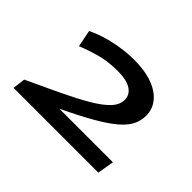

<svg xmlns="http://www.w3.org/2000/svg" viewBox="-127 -1003 1296 1296"><g transform="rotate(45 521.5 -355.0)"><path d="M100 -90Q232 -151 338 -201.5Q444 -252 520 -296.5Q596 -341 636.5 -383.5Q677 -426 677 -473Q677 -522 634 -550Q591 -578 505 -578Q416 -578 343.5 -558.5Q271 -539 202 -511L178 -632Q224 -655 282.5 -672.5Q341 -690 405 -700Q469 -710 531 -710Q634 -710 706 -683.5Q778 -657 816.5 -609.5Q855 -562 855 -500Q855 -452 834 -410Q813 -368 763 -325Q713 -282 626 -232Q539 -182 407 -119H918L898 0H89Z"/></g></svg>

Font: Georama Extra Expanded SemiBold
Style: Italic
Weight: 600
Width: 8
Italic angle: -9°
Designer: Jean-Baptiste Levee
Foundry: Production Type
Version: Version 1.000